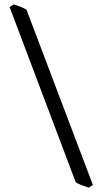

<svg xmlns="http://www.w3.org/2000/svg" viewBox="-20 -710 466 874"><path d="M100.6 -666 402.8 131.8 384.8 144Q367.2 138.7 349.4 131.8Q331.5 125 324.7 119.6L23.9 -677.7L42.5 -689.9Q54.7 -686.5 71.5 -679.9Q88.4 -673.3 100.6 -666Z"/></svg>

Font: Namdhinggo SemiBold
Style: Regular
Weight: 600
Designer: Victor Gaultney
Foundry: SIL International
Version: Version 3.001